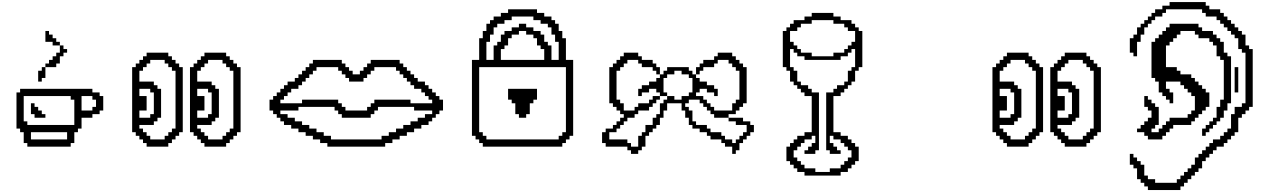

<svg xmlns="http://www.w3.org/2000/svg" viewBox="-20 -1449 12540 1897"><path d="M250 -35.7V0H678.6V-35.7H714.3V-142.9H750V-178.6H785.7V-285.7H892.9V-321.4H964.3V-357.1H1000V-500H964.3V-535.7H892.9V-571.4H178.6V-535.7H142.9V-178.6H178.6V-142.9H214.3V-35.7ZM642.9 -71.4H285.7V-142.9H642.9ZM250 -214.3V-250H214.3V-500H678.6V-464.3H714.3V-214.3ZM285.7 -428.6V-321.4H321.4V-285.7H428.6V-321.4H392.9V-357.1H357.1V-392.9H321.4V-428.6ZM785.7 -357.1V-500H892.9V-464.3H928.6V-392.9H892.9V-357.1ZM357.1 -750V-642.9H392.9V-678.6H428.6V-785.7H392.9V-750ZM428.6 -821.4V-785.7H535.7V-821.4H571.4V-892.9H607.1V-928.6H642.9V-964.3H607.1V-1000H571.4V-928.6H535.7V-892.9H500V-857.1H464.3V-821.4ZM571.4 -1000V-1035.7H535.7V-1071.4H500V-1107.1H464.3V-1142.9H428.6V-1035.7H500V-1000Z M1464.3 -71.4V-107.1H1428.6V-142.9H1392.9V-178.6H1357.1V-214.3H1500V-250H1535.7V-285.7H1571.4V-571.4H1535.7V-607.1H1500V-642.9H1357.1V-750H1392.9V-785.7H1428.6V-821.4H1464.3V-857.1H1607.1V-821.4H1642.9V-785.7H1678.6V-750H1714.3V-178.6H1678.6V-142.9H1642.9V-107.1H1607.1V-71.4ZM1428.6 -35.7V0H1642.9V-35.7H1678.6V-71.4H1714.3V-107.1H1750V-142.9H1785.7V-785.7H1750V-821.4H1714.3V-857.1H1678.6V-892.9H1642.9V-928.6H1428.6V-892.9H1392.9V-857.1H1357.1V-821.4H1321.4V-785.7H1285.7V-142.9H1321.4V-107.1H1357.1V-71.4H1392.9V-35.7ZM1357.1 -285.7V-357.1H1428.6V-500H1357.1V-571.4H1464.3V-535.7H1500V-321.4H1464.3V-285.7ZM2035.7 -71.4V-107.1H2000V-142.9H1964.3V-178.6H1928.6V-214.3H2071.4V-250H2107.1V-285.7H2142.9V-571.4H2107.1V-607.1H2071.4V-642.9H1928.6V-750H1964.3V-785.7H2000V-821.4H2035.7V-857.1H2178.6V-821.4H2214.3V-785.7H2250V-750H2285.7V-178.6H2250V-142.9H2214.3V-107.1H2178.6V-71.4ZM2000 -35.7V0H2214.3V-35.7H2250V-71.4H2285.7V-107.1H2321.4V-142.9H2357.1V-785.7H2321.4V-821.4H2285.7V-857.1H2250V-892.9H2214.3V-928.6H2000V-892.9H1964.3V-857.1H1928.6V-821.4H1892.9V-785.7H1857.1V-142.9H1892.9V-107.1H1928.6V-71.4H1964.3V-35.7ZM1928.6 -285.7V-357.1H2000V-500H1928.6V-571.4H2035.7V-535.7H2071.4V-321.4H2035.7V-285.7Z M3214.3 -35.7V0H3785.7V-35.7H3857.1V-71.4H3928.6V-107.1H4000V-142.9H4071.4V-178.6H4142.9V-214.3H4214.3V-250H4250V-285.7H4285.7V-321.4H4321.4V-357.1H4357.1V-464.3H4321.4V-500H4285.7V-535.7H4250V-571.4H4214.3V-607.1H4178.6V-642.9H4107.1V-678.6H4071.4V-714.3H4035.7V-750H4000V-785.7H3964.3V-821.4H3928.6V-857.1H3642.9V-821.4H3607.1V-785.7H3571.4V-750H3535.7V-714.3H3464.3V-750H3428.6V-785.7H3392.9V-821.4H3357.1V-857.1H3071.4V-821.4H3035.7V-785.7H3000V-750H2964.3V-714.3H2928.6V-678.6H2892.9V-642.9H2821.4V-607.1H2785.7V-571.4H2750V-535.7H2714.3V-500H2678.6V-464.3H2642.9V-357.1H2678.6V-321.4H2714.3V-285.7H2750V-250H2785.7V-214.3H2857.1V-178.6H2928.6V-142.9H3000V-107.1H3071.4V-71.4H3142.9V-35.7ZM3750 -71.4H3250V-107.1H3178.6V-142.9H3107.1V-178.6H3035.7V-214.3H2964.3V-250H2892.9V-285.7H2821.4V-321.4H2750V-357.1H2928.6V-392.9H3285.7V-357.1H3321.4V-321.4H3357.1V-285.7H3642.9V-321.4H3678.6V-357.1H3714.3V-392.9H4071.4V-357.1H4250V-321.4H4178.6V-285.7H4107.1V-250H4035.7V-214.3H3964.3V-178.6H3892.9V-142.9H3821.4V-107.1H3750ZM2964.3 -428.6H2750V-464.3H2785.7V-500H2821.4V-535.7H2857.1V-571.4H2928.6V-607.1H2964.3V-642.9H3000V-678.6H3035.7V-714.3H3071.4V-750H3107.1V-785.7H3321.4V-750H3357.1V-714.3H3392.9V-678.6H3428.6V-642.9H3571.4V-678.6H3607.1V-714.3H3642.9V-750H3678.6V-785.7H3892.9V-750H3928.6V-714.3H3964.3V-678.6H4000V-642.9H4035.7V-607.1H4071.4V-571.4H4142.9V-535.7H4178.6V-500H4214.3V-464.3H4250V-428.6H4035.7V-464.3H3678.6V-428.6H3642.9V-392.9H3607.1V-357.1H3392.9V-392.9H3357.1V-428.6H3321.4V-464.3H2964.3Z M4750 -35.7V0H5535.7V-35.7H5571.4V-71.4H5607.1V-107.1H5642.9V-857.1H5571.4V-1071.4H5535.7V-1142.9H5500V-1214.3H5464.3V-1250H5428.6V-1285.7H5357.1V-1321.4H5285.7V-1357.1H5000V-1321.4H4928.6V-1285.7H4857.1V-1250H4821.4V-1214.3H4785.7V-1142.9H4750V-1071.4H4714.3V-857.1H4642.9V-107.1H4678.6V-71.4H4714.3V-35.7ZM4785.7 -71.4V-107.1H4750V-142.9H4714.3V-785.7H5571.4V-142.9H5535.7V-107.1H5500V-71.4ZM4785.7 -857.1V-1035.7H4821.4V-1107.1H4857.1V-1178.6H4892.9V-1214.3H4964.3V-1250H5035.7V-1285.7H5250V-1250H5321.4V-1214.3H5392.9V-1178.6H5428.6V-1107.1H5464.3V-1035.7H5500V-857.1H5428.6V-1000H5392.9V-1035.7H5357.1V-1107.1H5321.4V-1142.9H5250V-1178.6H5178.6V-1214.3H5107.1V-1178.6H5035.7V-1142.9H4964.3V-1107.1H4928.6V-1035.7H4892.9V-1000H4857.1V-857.1ZM4928.6 -857.1V-964.3H4964.3V-1000H5000V-1071.4H5035.7V-1107.1H5107.1V-1142.9H5178.6V-1107.1H5250V-1071.4H5285.7V-1000H5321.4V-964.3H5357.1V-857.1ZM5000 -571.4V-464.3H5035.7V-428.6H5071.4V-321.4H5107.1V-285.7H5178.6V-321.4H5214.3V-428.6H5250V-464.3H5285.7V-571.4Z M5928.6 -142.9V-35.7H5964.3V0H6178.6V35.7H6214.3V71.4H6285.7V35.7H6321.4V0H6357.1V-107.1H6392.9V-142.9H6428.6V-178.6H6464.3V-214.3H6500V-285.7H6535.7V-357.1H6571.4V-428.6H6714.3V-357.1H6750V-285.7H6785.7V-214.3H6821.4V-178.6H6892.9V-142.9H6964.3V-107.1H7000V-71.4H7107.1V-35.7H7142.9V0H7214.3V71.4H7250V35.7H7285.7V-35.7H7321.4V-71.4H7357.1V-107.1H7392.9V-142.9H7428.6V-214.3H7392.9V-250H7321.4V-285.7H7178.6V-250H7250V-214.3H7357.1V-142.9H7321.4V-107.1H7285.7V-71.4H7250V-35.7H7214.3V-71.4H7142.9V-107.1H7107.1V-142.9H7000V-178.6H6964.3V-214.3H6857.1V-250H6821.4V-357.1H6785.7V-392.9H6750V-428.6H6785.7V-464.3H6892.9V-428.6H6928.6V-392.9H6964.3V-357.1H7000V-321.4H7035.7V-285.7H7178.6V-321.4H7250V-357.1H7285.7V-392.9H7321.4V-428.6H7357.1V-785.7H7321.4V-821.4H7285.7V-857.1H7250V-892.9H7214.3V-928.6H7071.4V-892.9H7035.7V-857.1H6928.6V-821.4H6892.9V-785.7H6857.1V-714.3H6892.9V-750H6928.6V-785.7H7035.7V-821.4H7071.4V-857.1H7178.6V-821.4H7214.3V-785.7H7250V-750H7285.7V-464.3H7250V-428.6H7214.3V-357.1H7035.7V-392.9H7000V-428.6H6964.3V-464.3H6928.6V-500H6857.1V-535.7H6892.9V-571.4H6964.3V-535.7H7035.7V-500H7071.4V-571.4H7035.7V-607.1H6964.3V-642.9H6892.9V-678.6H6857.1V-714.3H6821.4V-750H6785.7V-785.7H6571.4V-750H6535.7V-714.3H6500V-678.6H6464.3V-642.9H6392.9V-607.1H6321.4V-571.4H6285.7V-500H6321.4V-535.7H6392.9V-571.4H6464.3V-535.7H6500V-500H6571.4V-535.7H6535.7V-678.6H6571.4V-714.3H6642.9V-750H6714.3V-714.3H6785.7V-678.6H6821.4V-535.7H6785.7V-500H6714.3V-464.3H6642.9V-500H6571.4V-464.3H6535.7V-428.6H6500V-321.4H6464.3V-285.7H6428.6V-214.3H6357.1V-142.9H6321.4V-107.1H6285.7V0H6214.3V-35.7H6178.6V-71.4H6000V-142.9H6071.4V-178.6H6107.1V-214.3H6142.9V-250H6178.6V-285.7H6250V-321.4H6285.7V-357.1H6392.9V-392.9H6428.6V-428.6H6464.3V-464.3H6500V-500H6428.6V-464.3H6392.9V-428.6H6285.7V-392.9H6250V-357.1H6142.9V-428.6H6107.1V-464.3H6071.4V-750H6107.1V-785.7H6142.9V-821.4H6178.6V-857.1H6285.7V-821.4H6321.4V-785.7H6428.6V-750H6464.3V-714.3H6500V-785.7H6464.3V-821.4H6428.6V-857.1H6321.4V-892.9H6285.7V-928.6H6142.9V-892.9H6107.1V-857.1H6071.4V-821.4H6035.7V-785.7H6000V-428.6H6035.7V-392.9H6071.4V-357.1H6107.1V-321.4H6142.9V-285.7H6107.1V-250H6071.4V-214.3H6035.7V-178.6H5964.3V-142.9Z M7928.6 214.3V178.6H7892.9V142.9H7857.1V107.1H7821.4V35.7H7857.1V0H7892.9V-35.7H7928.6V-71.4H8000V-107.1H8035.7V-35.7H8000V0H7964.3V35.7H7928.6V71.4H8035.7V35.7H8071.4V-535.7H8000V-571.4H7964.3V-607.1H7892.9V-642.9H7857.1V-750H7821.4V-785.7H7785.7V-964.3H7821.4V-928.6H7857.1V-892.9H7928.6V-857.1H8285.7V-892.9H8357.1V-928.6H8392.9V-964.3H8428.6V-785.7H8392.9V-750H8357.1V-642.9H8321.4V-607.1H8250V-571.4H8214.3V-535.7H8142.9V35.7H8178.6V71.4H8285.7V35.7H8250V0H8214.3V-35.7H8178.6V-107.1H8214.3V-71.4H8285.7V-35.7H8321.4V0H8357.1V35.7H8392.9V107.1H8357.1V142.9H8321.4V178.6H8285.7V214.3H8178.6V250H8035.7V214.3ZM7928.6 -107.1H7857.1V-71.4H7821.4V-35.7H7785.7V0H7750V142.9H7785.7V178.6H7821.4V214.3H7857.1V250H7928.6V285.7H8285.7V250H8357.1V214.3H8392.9V178.6H8428.6V142.9H8464.3V0H8428.6V-35.7H8392.9V-71.4H8357.1V-107.1H8285.7V-142.9H8214.3V-500H8285.7V-535.7H8321.4V-571.4H8357.1V-607.1H8392.9V-642.9H8428.6V-750H8464.3V-785.7H8500V-1142.9H8464.3V-1178.6H8428.6V-1214.3H8392.9V-1250H8285.7V-1285.7H8214.3V-1321.4H8000V-1285.7H7928.6V-1250H7821.4V-1214.3H7785.7V-1178.6H7750V-1142.9H7714.3V-785.7H7750V-750H7785.7V-642.9H7821.4V-607.1H7857.1V-571.4H7892.9V-535.7H7928.6V-500H8000V-142.9H7928.6ZM8428.6 -1035.7H8392.9V-1000H8357.1V-964.3H8321.4V-928.6H8214.3V-892.9H8000V-928.6H7892.9V-964.3H7857.1V-1000H7821.4V-1035.7H7785.7V-1142.9H7857.1V-1178.6H7892.9V-1214.3H8000V-1250H8214.3V-1214.3H8321.4V-1178.6H8357.1V-1142.9H8428.6Z M9964.3 -71.4V-107.1H9928.6V-142.9H9892.9V-178.6H9857.1V-214.3H10000V-250H10035.7V-285.7H10071.4V-571.4H10035.7V-607.1H10000V-642.9H9857.1V-750H9892.9V-785.7H9928.6V-821.4H9964.3V-857.1H10107.1V-821.4H10142.9V-785.7H10178.6V-750H10214.3V-178.6H10178.6V-142.9H10142.9V-107.1H10107.1V-71.4ZM9928.6 -35.7V0H10142.9V-35.7H10178.6V-71.4H10214.3V-107.1H10250V-142.9H10285.7V-785.7H10250V-821.4H10214.3V-857.1H10178.6V-892.9H10142.9V-928.6H9928.6V-892.9H9892.9V-857.1H9857.1V-821.4H9821.4V-785.7H9785.7V-142.9H9821.4V-107.1H9857.1V-71.4H9892.9V-35.7ZM9857.1 -285.7V-357.1H9928.6V-500H9857.1V-571.4H9964.3V-535.7H10000V-321.4H9964.3V-285.7ZM10535.7 -71.4V-107.1H10500V-142.9H10464.3V-178.6H10428.6V-214.3H10571.4V-250H10607.1V-285.7H10642.9V-571.4H10607.1V-607.1H10571.4V-642.9H10428.6V-750H10464.3V-785.7H10500V-821.4H10535.7V-857.1H10678.6V-821.4H10714.3V-785.7H10750V-750H10785.7V-178.6H10750V-142.9H10714.3V-107.1H10678.6V-71.4ZM10500 -35.7V0H10714.3V-35.7H10750V-71.4H10785.7V-107.1H10821.4V-142.9H10857.1V-785.7H10821.4V-821.4H10785.7V-857.1H10750V-892.9H10714.3V-928.6H10500V-892.9H10464.3V-857.1H10428.6V-821.4H10392.9V-785.7H10357.1V-142.9H10392.9V-107.1H10428.6V-71.4H10464.3V-35.7ZM10428.6 -285.7V-357.1H10500V-500H10428.6V-571.4H10535.7V-535.7H10571.4V-321.4H10535.7V-285.7Z M11142.9 71.4V178.6H11178.6V214.3H11214.3V321.4H11250V357.1H11285.7V392.9H11321.4V428.6H11642.9V392.9H11678.6V357.1H11714.3V321.4H11750V285.7H11785.7V250H11821.4V214.3H11857.1V142.9H11892.9V107.1H11928.6V71.4H11964.3V35.7H12000V0H12071.4V-35.7H12107.1V-71.4H12142.9V-107.1H12178.6V-142.9H12214.3V-285.7H12250V-321.4H12285.7V-357.1H12321.4V-392.9H12357.1V-964.3H12321.4V-1000H12285.7V-1107.1H12250V-1142.9H12214.3V-1178.6H12178.6V-1214.3H12142.9V-1250H12107.1V-1285.7H12071.4V-1321.4H12035.7V-1357.1H11928.6V-1392.9H11892.9V-1428.6H11535.7V-1392.9H11464.3V-1357.1H11392.9V-1321.4H11357.1V-1285.7H11321.4V-1250H11285.7V-1214.3H11250V-1178.6H11214.3V-1107.1H11178.6V-1071.4H11142.9V-928.6H11178.6V-892.9H11214.3V-1035.7H11250V-1107.1H11285.7V-1178.6H11321.4V-1214.3H11357.1V-1250H11392.9V-1285.7H11464.3V-1321.4H11500V-1357.1H11857.1V-1321.4H11892.9V-1285.7H12000V-1250H12035.7V-1214.3H12071.4V-1178.6H12107.1V-1142.9H12142.9V-1107.1H12178.6V-1071.4H12214.3V-964.3H12250V-928.6H12285.7V-428.6H12250V-392.9H12178.6V-321.4H12142.9V-178.6H12107.1V-142.9H12071.4V-107.1H12035.7V-71.4H11964.3V-35.7H11928.6V0H11892.9V35.7H11857.1V71.4H11821.4V107.1H11785.7V178.6H11750V214.3H11714.3V250H11678.6V285.7H11642.9V321.4H11607.1V357.1H11392.9V321.4H11321.4V285.7H11285.7V178.6H11250V142.9H11214.3V107.1H11178.6V71.4ZM11357.1 -1035.7V-678.6H11392.9V-642.9H11428.6V-535.7H11464.3V-500H11500V-464.3H11535.7V-428.6H11571.4V-535.7H11535.7V-571.4H11500V-642.9H11642.9V-607.1H11678.6V-571.4H11714.3V-535.7H11750V-500H11785.7V-357.1H11750V-321.4H11714.3V-285.7H11535.7V-250H11500V-214.3H11464.3V-178.6H11428.6V-142.9H11357.1V-178.6H11392.9V-214.3H11428.6V-392.9H11392.9V-428.6H11357.1V-464.3H11321.4V-500H11285.7V-392.9H11321.4V-357.1H11357.1V-285.7H11321.4V-250H11285.7V-214.3H11250V-178.6H11214.3V-142.9H11285.7V-107.1H11321.4V-71.4H11464.3V-107.1H11500V-142.9H11535.7V-178.6H11571.4V-214.3H11750V-250H11785.7V-285.7H11821.4V-321.4H11857.1V-357.1H11892.9V-392.9H11928.6V-535.7H11892.9V-571.4H11857.1V-607.1H11821.4V-642.9H11785.7V-678.6H11750V-714.3H11642.9V-750H11607.1V-785.7H11500V-1000H11535.7V-1035.7H11571.4V-1071.4H11607.1V-1107.1H11642.9V-1142.9H11785.7V-1107.1H11821.4V-1071.4H11928.6V-1035.7H11964.3V-1000H12000V-892.9H12035.7V-857.1H12071.4V-464.3H12035.7V-392.9H12000V-285.7H11964.3V-250H11928.6V-214.3H11892.9V-178.6H11857.1V-107.1H11892.9V-142.9H11928.6V-178.6H11964.3V-214.3H12000V-250H12035.7V-285.7H12071.4V-357.1H12107.1V-428.6H12142.9V-892.9H12107.1V-928.6H12071.4V-1035.7H12035.7V-1071.4H12000V-1107.1H11964.3V-1142.9H11857.1V-1178.6H11821.4V-1214.3H11535.7V-1178.6H11500V-1142.9H11464.3V-1107.1H11428.6V-1071.4H11392.9V-1035.7ZM12178.6 -785.7V-535.7H12214.3V-785.7Z"/></svg>

Font: Gossip Icons High Pixel
Style: Regular
Weight: 500
Designer: Deborah Khodanovich
Version: Version 1.001;Glyphs 3.3.1 (3343)